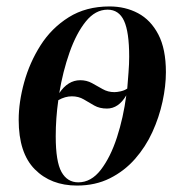

<svg xmlns="http://www.w3.org/2000/svg" viewBox="-20 -566 573 596"><path d="M219 10Q138 10 88 -40.5Q38 -91 38 -194Q38 -249 55 -310.5Q72 -372 106 -425.5Q140 -479 193.5 -512.5Q247 -546 320 -546Q369 -546 408.5 -525Q448 -504 471.5 -459Q495 -414 495 -342Q495 -299 484.5 -250.5Q474 -202 453 -156Q432 -110 399 -72.5Q366 -35 321 -12.5Q276 10 219 10ZM335 -280Q343 -280 354.5 -282.5Q366 -285 375 -291Q377 -317 379 -342Q381 -367 381 -390Q381 -467 365 -501.5Q349 -536 314 -536Q276 -536 246.5 -499.5Q217 -463 196 -403.5Q175 -344 164 -277Q191 -317 229 -317Q249 -317 265.5 -308Q282 -299 298.5 -289.5Q315 -280 335 -280ZM223 0Q263 0 293 -39Q323 -78 343 -139.5Q363 -201 372 -270Q348 -229 312 -229Q289 -229 272.5 -238.5Q256 -248 240 -257.5Q224 -267 203 -267Q182 -267 161 -255Q153 -199 153 -143Q153 -64 171 -32Q189 0 223 0Z"/></svg>

Font: Noto Serif Display Condensed SemiBold
Style: Italic
Weight: 600
Width: 3
Italic angle: -12°
Designer: Monotype Design Team
Foundry: Monotype Imaging Inc.
Version: Version 2.009